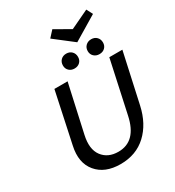

<svg xmlns="http://www.w3.org/2000/svg" viewBox="-235 -1153 1187 1299"><g transform="rotate(-30 359.0 -504.0)"><path d="M667 -967 479 -854 333 -967 377 -1015 497 -946 642 -1015ZM316 -766Q316 -792 332.5 -808.5Q349 -825 375 -825Q401 -825 417.5 -808.5Q434 -792 434 -766Q434 -741 417.5 -725Q401 -709 375 -709Q349 -709 332.5 -725Q316 -741 316 -766ZM510 -766Q510 -792 527 -808.5Q544 -825 570 -825Q596 -825 612.5 -808.5Q629 -792 629 -766Q629 -741 612.5 -725Q596 -709 570 -709Q544 -709 527 -725Q510 -741 510 -766ZM616 -658H718L633 -271Q605 -143 524.5 -68Q444 7 322 7Q200 7 138 -67.5Q76 -142 103 -264L187 -658H290L208 -288Q185 -186 227 -129.5Q269 -73 351 -73Q490 -73 528 -252Z"/></g></svg>

Font: EauTestInfant Semibold
Style: Italic
Weight: 600
Italic angle: -12°
Designer: Christian Thalmann (Catharsis Fonts)
Version: Version 0.001;PS 000.001;hotconv 1.0.88;makeotf.lib2.5.64775